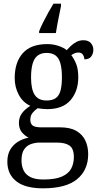

<svg xmlns="http://www.w3.org/2000/svg" viewBox="-20 -786 538 1045"><path d="M214 239Q117 239 68.5 200.5Q20 162 20 94Q20 55 36 28Q52 1 78.5 -15Q105 -31 136 -37Q116 -46 99.5 -65.5Q83 -85 83 -117Q83 -147 99 -169Q115 -191 145 -210Q105 -228 82.5 -269.5Q60 -311 60 -361Q60 -447 104 -496.5Q148 -546 237 -546Q270 -546 299 -536Q328 -526 343 -513Q352 -523 365 -535.5Q378 -548 395.5 -557.5Q413 -567 434 -567Q461 -567 474.5 -551.5Q488 -536 488 -515Q488 -494 476.5 -478.5Q465 -463 439 -463Q439 -476 431.5 -488Q424 -500 407 -500Q395 -500 386 -496Q377 -492 368 -486Q384 -465 395 -437Q406 -409 406 -365Q406 -290 364 -241Q322 -192 237 -192Q225 -192 210 -193.5Q195 -195 185 -197Q170 -187 157.5 -172Q145 -157 145 -134Q145 -113 157.5 -103Q170 -93 204 -93H306Q362 -93 395.5 -73.5Q429 -54 444.5 -21Q460 12 460 53Q460 139 400 189Q340 239 214 239ZM216 191Q281 191 317 175Q353 159 367.5 131.5Q382 104 382 69Q382 23 358.5 6.5Q335 -10 289 -10H197Q172 -10 149 -2Q126 6 111.5 27Q97 48 97 87Q97 117 108 140.5Q119 164 145 177.5Q171 191 216 191ZM234 -239Q265 -239 283.5 -252Q302 -265 309.5 -293.5Q317 -322 317 -365Q317 -410 309 -440Q301 -470 282.5 -484Q264 -498 233 -498Q204 -498 185 -483.5Q166 -469 157.5 -439Q149 -409 149 -364Q149 -300 169 -269.5Q189 -239 234 -239ZM193 -616Q201 -637 214.5 -664Q228 -691 243 -718Q258 -745 271 -766H312V-753Q308 -731 302.5 -706Q297 -681 292.5 -655.5Q288 -630 284 -606H193Z"/></svg>

Font: Noto Serif Thai SemiCondensed
Style: Regular
Weight: 400
Width: 4
Designer: Monotype Design Team
Foundry: Monotype Imaging Inc.
Version: Version 2.002